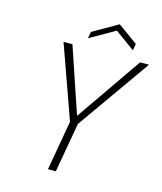

<svg xmlns="http://www.w3.org/2000/svg" viewBox="-127 -968 893 1061"><g transform="rotate(15 319.5 -438.0)"><path d="M419 -838 275 -756 282 -794 425 -876 539 -794 532 -756ZM639 -702 344 -284 294 0H249L299 -284L150 -702H201L328 -326L588 -702Z"/></g></svg>

Font: Fz Poppins ExtLt
Style: Italic
Weight: 200
Italic angle: -10°
Designer: Ninad Kale (Devanagari), Jonny Pinhorn (Latin)
Foundry: Indian Type Foundry
Version: Vit hóa bi Vntype.Com & FontZin.Com